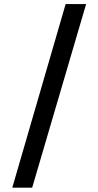

<svg xmlns="http://www.w3.org/2000/svg" viewBox="-20 -708 474 924"><path d="M39.1 195.3 295.9 -688.5H394.5L134.8 195.3Z"/></svg>

Font: Sen
Style: Bold
Weight: 700
Designer: Kosal Sen, Philatype
Foundry: Philatype
Version: Version 2.000;gftools[0.9.31]